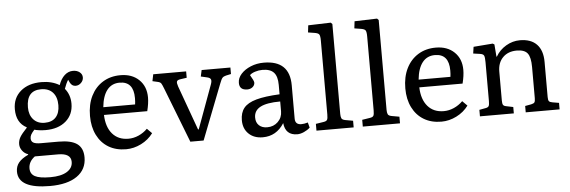

<svg xmlns="http://www.w3.org/2000/svg" viewBox="-57 -960 4104 1383"><g transform="rotate(-5 1994.5 -268.0)"><path d="M254 230Q25 230 25 106Q25 68 47 41Q69 14 116 -8V-12Q91 -20 74.5 -42Q58 -64 58 -89Q58 -116 71.5 -139.5Q85 -163 123 -203V-206Q49 -244 49 -343Q49 -424 105.5 -472.5Q162 -521 256 -521Q331 -521 386 -488Q402 -533 429 -557.5Q456 -582 490 -582Q519 -582 538 -567Q557 -552 557 -529Q557 -507 540 -490Q523 -473 500 -473Q474 -473 460 -500L450 -521Q434 -496 421 -458Q459 -412 459 -348Q459 -269 404 -221.5Q349 -174 257 -174Q235 -174 211.5 -177Q188 -180 176 -184Q158 -164 151 -151Q144 -138 144 -124Q144 -102 160.5 -92.5Q177 -83 214 -83H342Q434 -83 476.5 -52Q519 -21 519 46Q519 133 449.5 181.5Q380 230 254 230ZM255 -227Q308 -227 336 -258Q364 -289 364 -345Q364 -404 334 -437Q304 -470 249 -470Q144 -470 144 -348Q144 -293 174 -260Q204 -227 255 -227ZM262 167Q339 167 381.5 141Q424 115 424 70Q424 8 331 8H163Q117 42 117 91Q117 131 150.5 149Q184 167 262 167Z M823 14Q750 14 696.5 -18Q643 -50 613.5 -109Q584 -168 584 -247Q584 -330 614.5 -391.5Q645 -453 700 -487Q755 -521 828 -521Q911 -521 961.5 -472.5Q1012 -424 1012 -344Q1012 -302 998 -246H685Q688 -158 730.5 -109Q773 -60 846 -60Q884 -60 920 -76Q956 -92 984 -120L1019 -85Q985 -39 932 -12.5Q879 14 823 14ZM685 -302H915Q918 -322 918 -348Q918 -468 817 -468Q760 -468 726.5 -425.5Q693 -383 685 -302Z M1288 0 1133 -399Q1123 -425 1116.5 -435.5Q1110 -446 1089 -450L1054 -458L1064 -507H1302V-461L1254 -454Q1234 -451 1230 -440.5Q1226 -430 1235 -404L1351 -83H1356L1471 -397Q1480 -421 1475.5 -433.5Q1471 -446 1448 -451L1404 -461L1414 -507H1622V-460L1585 -452Q1568 -448 1559.5 -439Q1551 -430 1539 -398L1384 0Z M1811 14Q1748 14 1709.5 -23Q1671 -60 1671 -121Q1671 -176 1698.5 -210Q1726 -244 1789 -261.5Q1852 -279 1958 -284V-352Q1958 -414 1932 -442Q1906 -470 1850 -470Q1823 -470 1796.5 -461.5Q1770 -453 1758 -440Q1784 -397 1784 -384Q1784 -365 1768.5 -352Q1753 -339 1730 -339Q1673 -339 1673 -391Q1673 -426 1699.5 -455.5Q1726 -485 1769.5 -503Q1813 -521 1864 -521Q2051 -521 2051 -341V-100Q2051 -56 2096 -56Q2107 -56 2118 -58Q2129 -60 2143 -64L2153 -26Q2135 -9 2109 2.5Q2083 14 2061 14Q1975 14 1966 -75Q1910 14 1811 14ZM1849 -55Q1896 -55 1927 -85.5Q1958 -116 1958 -161V-232Q1861 -232 1814.5 -207.5Q1768 -183 1768 -132Q1768 -96 1790 -75.5Q1812 -55 1849 -55Z M2200 0V-49L2257 -58Q2277 -61 2282.5 -71Q2288 -81 2288 -109V-643Q2288 -678 2280.5 -688.5Q2273 -699 2245 -703L2201 -710L2207 -761L2370 -766L2381 -755V-105Q2381 -86 2386 -74Q2391 -62 2413 -58L2469 -48V0Z M2535 0V-49L2592 -58Q2612 -61 2617.5 -71Q2623 -81 2623 -109V-643Q2623 -678 2615.5 -688.5Q2608 -699 2580 -703L2536 -710L2542 -761L2705 -766L2716 -755V-105Q2716 -86 2721 -74Q2726 -62 2748 -58L2804 -48V0Z M3103 14Q3030 14 2976.5 -18Q2923 -50 2893.5 -109Q2864 -168 2864 -247Q2864 -330 2894.5 -391.5Q2925 -453 2980 -487Q3035 -521 3108 -521Q3191 -521 3241.5 -472.5Q3292 -424 3292 -344Q3292 -302 3278 -246H2965Q2968 -158 3010.5 -109Q3053 -60 3126 -60Q3164 -60 3200 -76Q3236 -92 3264 -120L3299 -85Q3265 -39 3212 -12.5Q3159 14 3103 14ZM2965 -302H3195Q3198 -322 3198 -348Q3198 -468 3097 -468Q3040 -468 3006.5 -425.5Q2973 -383 2965 -302Z M3382 0V-47L3430 -56Q3446 -59 3451 -68.5Q3456 -78 3456 -104V-386Q3456 -422 3450 -433.5Q3444 -445 3422 -448L3373 -455L3380 -503L3519 -514L3531 -507L3538 -418H3541Q3568 -465 3615.5 -493Q3663 -521 3716 -521Q3796 -521 3838 -477Q3880 -433 3880 -350V-96Q3880 -74 3886 -66Q3892 -58 3911 -55L3958 -47V0H3713V-46L3757 -54Q3776 -58 3781.5 -66Q3787 -74 3787 -96V-321Q3787 -392 3765 -420.5Q3743 -449 3687 -449Q3624 -449 3586.5 -411Q3549 -373 3549 -310V-100Q3549 -78 3554 -69Q3559 -60 3574 -57L3627 -46V0Z"/></g></svg>

Font: Text Regular
Style: Regular
Weight: 400
Designer: Latin by Veronika Burian and Jose Scaglione. Greek by Irene Vlachou. Cyrillic by Vera Evstafieva.
Foundry: TypeTogether
Version: Version 3.002